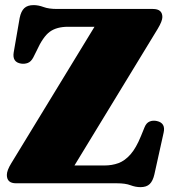

<svg xmlns="http://www.w3.org/2000/svg" viewBox="-20 -736 702 771"><path d="M613.5 -620.5 279 -71.5H399Q430 -71.5 455.8 -81Q481.5 -90.5 504 -116Q526.5 -141.5 546 -189.5L560.5 -225Q567.5 -242.5 580.8 -248Q594 -253.5 610 -250Q646 -242 637 -203L600 -36Q594 -9.5 581.2 3Q568.5 15.5 544 15.5Q524.5 15.5 504 7.8Q483.5 0 449.5 0H44.5Q7.5 0 7.5 -33.5Q7.5 -51.5 25 -80L359.5 -628.5H253.5Q207.5 -628.5 180 -608.5Q152.5 -588.5 126.5 -531L113.5 -505Q104.5 -488 91.5 -483.2Q78.5 -478.5 65 -480.5Q28.5 -486 35 -525.5L59 -664Q64.5 -691 77.5 -703.2Q90.5 -715.5 115 -715.5Q134 -715.5 154.8 -707.8Q175.5 -700 209.5 -700H594Q632 -700 632 -667.5Q632 -651.5 613.5 -620.5Z"/></svg>

Font: Fraunces 9pt S000 Black
Style: Regular
Weight: 900
Version: Version 1.000; ttfautohint (v1.8.3)